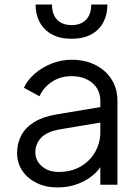

<svg xmlns="http://www.w3.org/2000/svg" viewBox="-20 -810 612 842"><path d="M55 -139Q55 -181 73 -215.5Q91 -250 129 -274Q167 -298 226 -308L436 -343V-275L244 -243Q186 -233 160.5 -206Q135 -179 135 -142Q135 -106 163.5 -81Q192 -56 237 -56Q292 -56 333 -79.5Q374 -103 397 -143Q420 -183 420 -232V-368Q420 -416 385 -446Q350 -476 294 -476Q245 -476 208 -451.5Q171 -427 153 -388L85 -425Q100 -459 132.5 -487Q165 -515 207 -531.5Q249 -548 294 -548Q353 -548 398.5 -525Q444 -502 469.5 -461.5Q495 -421 495 -368V0H420V-107L431 -96Q417 -66 387.5 -41.5Q358 -17 318.5 -2.5Q279 12 232 12Q181 12 141 -7.5Q101 -27 78 -61Q55 -95 55 -139ZM136 -790H208Q208 -747 230.5 -723.5Q253 -700 294 -700Q335 -700 357.5 -723.5Q380 -747 380 -790H451Q451 -746 433 -712Q415 -678 380 -659Q345 -640 294 -640Q243 -640 208 -659Q173 -678 154.5 -712Q136 -746 136 -790Z"/></svg>

Font: Kosmopol Plus Jakarta Sans
Style: Regular
Weight: 400
Designer: Gumpita Rahayu
Foundry: Tokotype
Version: Version 2.006